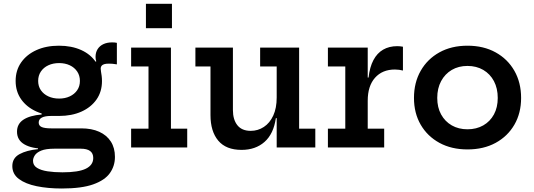

<svg xmlns="http://www.w3.org/2000/svg" viewBox="-20 -802 2901 1044"><path d="M316 223Q240.5 223 179.5 210.5Q118.5 198 82.8 171.2Q47 144.5 47 101Q47 57.5 86 36.2Q125 15 186.5 9V-4L276 6.5Q229 6.5 204 17Q179 27.5 169.2 42.8Q159.5 58 159.5 72.5Q159.5 97 181 110.5Q202.5 124 238.5 129.5Q274.5 135 319.5 135Q407 135 447 115.2Q487 95.5 487 57Q487 6.5 419 6.5H223Q153.5 6.5 113 -16.8Q72.5 -40 72.5 -86Q72.5 -128 107 -151Q141.5 -174 206.5 -179.5V-200L301 -171.5H257Q225 -171.5 207.8 -162.8Q190.5 -154 190.5 -135.5Q190.5 -118 207.2 -111Q224 -104 258 -104H422Q478.5 -104 519.5 -85.5Q560.5 -67 582.8 -32.2Q605 2.5 605 51Q605 100.5 577.5 139.2Q550 178 486.8 200.5Q423.5 223 316 223ZM301 -171.5Q232.5 -171.5 179 -195.2Q125.5 -219 95.2 -261.8Q65 -304.5 65 -362Q65 -419.5 95 -462.5Q125 -505.5 178 -529.5Q231 -553.5 300.5 -553.5Q369.5 -553.5 421.8 -529.8Q474 -506 502 -463Q518.5 -441 526.5 -415.5Q534.5 -390 534.5 -361Q534.5 -303.5 504.8 -261Q475 -218.5 422.5 -195Q370 -171.5 301 -171.5ZM301.5 -266Q334 -266 359.5 -278Q385 -290 399.8 -311.5Q414.5 -333 414.5 -362Q414.5 -391 399.8 -413Q385 -435 359.5 -447Q334 -459 301.5 -459Q268.5 -459 242.8 -447Q217 -435 202.2 -413Q187.5 -391 187.5 -362Q187.5 -333 202.2 -311.5Q217 -290 242.8 -278Q268.5 -266 301.5 -266ZM534.5 -361 502 -420 477 -456.5 503.5 -468.5Q501.5 -474 500.5 -480Q499.5 -486 499.5 -492.5Q499.5 -517 510.8 -534.8Q522 -552.5 542.2 -562Q562.5 -571.5 589.5 -571.5Q597 -571.5 603.5 -571Q610 -570.5 615.5 -569V-452Q602.5 -454.5 591.8 -455.2Q581 -456 572 -456Q555.5 -456 545.8 -452.8Q536 -449.5 531.8 -443.5Q527.5 -437.5 527.5 -429Q527.5 -422.5 529.2 -412.5Q531 -402.5 532.8 -389.2Q534.5 -376 534.5 -361Z M909.5 -102.5H998V0H693V-102.5H787.5V-440.5H693V-543H909.5ZM773.5 -781.5H915V-648.5H773.5Z M1484.5 -440.5H1394.5V-543H1606.5V-102.5H1694.5V0H1484.5ZM1246.5 -543V-203.5Q1246.5 -151.5 1270.8 -121Q1295 -90.5 1343.5 -90.5Q1382.5 -90.5 1414.8 -111.8Q1447 -133 1465.8 -173.5Q1484.5 -214 1484.5 -272L1508 -159.5H1480Q1467.5 -73.5 1418.2 -30.2Q1369 13 1293.5 13Q1209 13 1166.8 -37.2Q1124.5 -87.5 1124.5 -176.5V-440.5H1042.5V-543Z M1979.5 -102.5H2069V0H1763V-102.5H1857.5V-440.5H1763V-543H1979.5ZM2171 -418.5Q2161 -421 2150 -422.5Q2139 -424 2127.5 -424Q2059 -424 2019.2 -379.2Q1979.5 -334.5 1979.5 -254L1956 -380.5H1984Q1990.5 -437.5 2010.5 -475.2Q2030.5 -513 2063.2 -532Q2096 -551 2140 -551Q2148 -551 2155.5 -550.2Q2163 -549.5 2171 -548Z M2522 10.5Q2435 10.5 2369.5 -25.2Q2304 -61 2267.5 -124Q2231 -187 2231 -269.5Q2231 -353 2267.5 -417Q2304 -481 2369.2 -517.2Q2434.5 -553.5 2522 -553.5Q2609.5 -553.5 2675 -517.2Q2740.5 -481 2777 -417Q2813.5 -353 2813.5 -269.5Q2813.5 -187 2777 -124Q2740.5 -61 2675 -25.2Q2609.5 10.5 2522 10.5ZM2522 -99Q2570.5 -99 2607.8 -120.2Q2645 -141.5 2665.8 -179.8Q2686.5 -218 2686.5 -269.5Q2686.5 -321.5 2665.8 -360.8Q2645 -400 2607.8 -421.8Q2570.5 -443.5 2522 -443.5Q2473.5 -443.5 2436.5 -421.8Q2399.5 -400 2378.5 -360.8Q2357.5 -321.5 2357.5 -269.5Q2357.5 -218 2378.5 -179.8Q2399.5 -141.5 2436.5 -120.2Q2473.5 -99 2522 -99Z"/></svg>

Font: Hepta Slab ExtraLight SemiBold
Style: Regular
Weight: 600
Version: Version 1.102